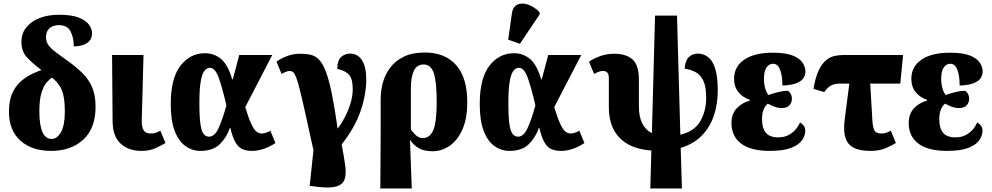

<svg xmlns="http://www.w3.org/2000/svg" viewBox="-20 -849 5645 1093"><path d="M271 10Q161 10 96 -48.5Q31 -107 31 -214Q31 -282 54.5 -328Q78 -374 120 -403Q162 -432 216 -450Q163 -490 132.5 -523.5Q102 -557 102 -610Q102 -659 130 -693.5Q158 -728 206 -746.5Q254 -765 316 -765Q388 -765 429 -748.5Q470 -732 487 -708Q504 -684 504 -660Q504 -623 475.5 -604Q447 -585 400 -585Q400 -635 381.5 -670.5Q363 -706 315 -706Q283 -706 262.5 -688.5Q242 -671 242 -638Q242 -612 255.5 -592.5Q269 -573 296.5 -552.5Q324 -532 366 -502Q415 -467 450.5 -431.5Q486 -396 505 -351Q524 -306 524 -241Q524 -119 454.5 -54.5Q385 10 271 10ZM274 -58Q305 -58 327 -96.5Q349 -135 349 -212Q349 -268 341.5 -303.5Q334 -339 318 -362.5Q302 -386 276 -407Q261 -398 244.5 -378.5Q228 -359 216 -320Q204 -281 204 -217Q204 -58 274 -58Z M786 10Q711 10 666 -32Q621 -74 621 -160L618 -536H797L787 -166Q786 -128 797 -108.5Q808 -89 838 -89Q854 -89 866 -93Q878 -97 893 -105L922 -35Q903 -23 867.5 -6.5Q832 10 786 10Z M1121 10Q1075 10 1036.5 -17Q998 -44 975 -102.5Q952 -161 952 -257Q952 -403 1007 -474.5Q1062 -546 1147 -546Q1198 -546 1237.5 -514Q1277 -482 1302 -397H1305L1342 -536H1530L1376 -239Q1395 -177 1410 -144.5Q1425 -112 1439 -100.5Q1453 -89 1470 -89Q1478 -89 1491 -92.5Q1504 -96 1519 -105L1548 -35Q1518 -14 1482.5 -2Q1447 10 1416 10Q1383 10 1360 0Q1337 -10 1320.5 -38.5Q1304 -67 1291 -122H1289Q1270 -66 1231 -28Q1192 10 1121 10ZM1170 -71Q1201 -71 1223 -117Q1245 -163 1269 -249Q1244 -356 1224 -409.5Q1204 -463 1175 -463Q1157 -463 1143.5 -445.5Q1130 -428 1122.5 -384.5Q1115 -341 1115 -264Q1115 -184 1121 -142.5Q1127 -101 1139.5 -86Q1152 -71 1170 -71Z M1763 0Q1735 -128 1716.5 -211Q1698 -294 1686 -341.5Q1674 -389 1665 -411Q1656 -433 1648 -439Q1640 -445 1629 -445Q1620 -445 1607 -440Q1594 -435 1583 -428L1554 -498Q1575 -514 1611 -528.5Q1647 -543 1688 -543Q1724 -543 1750.5 -536.5Q1777 -530 1797.5 -508Q1818 -486 1835.5 -440Q1853 -394 1869 -315.5Q1885 -237 1902 -117Q1924 -145 1943.5 -182.5Q1963 -220 1975.5 -261Q1988 -302 1988 -341Q1988 -401 1966.5 -424Q1945 -447 1900 -457Q1901 -508 1923.5 -526Q1946 -544 1972 -544Q2017 -544 2041 -505.5Q2065 -467 2065 -398Q2065 -311 2032.5 -216.5Q2000 -122 1925 -27Q1938 42 1945 91.5Q1952 141 1942 171Q1932 201 1896.5 212Q1861 223 1791 215L1743 209L1765 0Z M2145 224 2147 -82V-285Q2147 -333 2160 -380Q2173 -427 2202.5 -465.5Q2232 -504 2280 -527Q2328 -550 2398 -550Q2514 -550 2577 -478Q2640 -406 2640 -268Q2640 -173 2612 -111Q2584 -49 2539 -18.5Q2494 12 2444 12Q2394 12 2364.5 -5Q2335 -22 2315 -52H2314L2324 224ZM2387 -63Q2428 -63 2447 -109.5Q2466 -156 2466 -267Q2466 -380 2450 -431Q2434 -482 2392 -482Q2353 -482 2336 -446Q2319 -410 2319 -347V-112Q2330 -95 2347.5 -79Q2365 -63 2387 -63Z M2880 10Q2834 10 2795.5 -17Q2757 -44 2734 -102.5Q2711 -161 2711 -257Q2711 -403 2766 -474.5Q2821 -546 2906 -546Q2957 -546 2996.5 -514Q3036 -482 3061 -397H3064L3101 -536H3289L3135 -239Q3154 -177 3169 -144.5Q3184 -112 3198 -100.5Q3212 -89 3229 -89Q3237 -89 3250 -92.5Q3263 -96 3278 -105L3307 -35Q3277 -14 3241.5 -2Q3206 10 3175 10Q3142 10 3119 0Q3096 -10 3079.5 -38.5Q3063 -67 3050 -122H3048Q3029 -66 2990 -28Q2951 10 2880 10ZM2929 -71Q2960 -71 2982 -117Q3004 -163 3028 -249Q3003 -356 2983 -409.5Q2963 -463 2934 -463Q2916 -463 2902.5 -445.5Q2889 -428 2881.5 -384.5Q2874 -341 2874 -264Q2874 -184 2880 -142.5Q2886 -101 2898.5 -86Q2911 -71 2929 -71ZM2940 -600 2873 -623 2894 -772Q2898 -804 2916 -817Q2934 -830 2958 -828.5Q2982 -827 3007 -813.5Q3032 -800 3052 -779V-767Z M3682 224 3688 8Q3568 -1 3507 -64.5Q3446 -128 3446 -237V-406Q3446 -422 3439 -433.5Q3432 -445 3412 -445Q3401 -445 3390 -441Q3379 -437 3362 -428L3333 -498Q3365 -519 3401 -531Q3437 -543 3477 -543Q3544 -543 3580.5 -511Q3617 -479 3617 -396V-244Q3617 -128 3691 -91L3709 -760H3834L3853 -82Q3933 -101 3966.5 -159Q4000 -217 4000 -293Q4000 -355 3984 -389Q3968 -423 3940.5 -438Q3913 -453 3878 -458Q3880 -502 3900.5 -523Q3921 -544 3952 -544Q3985 -544 4011 -524Q4037 -504 4051.5 -458Q4066 -412 4066 -333Q4066 -258 4044.5 -192.5Q4023 -127 3976.5 -78.5Q3930 -30 3855 -7L3862 224Z M4363 10Q4253 10 4198.5 -32Q4144 -74 4144 -148Q4144 -200 4173.5 -232Q4203 -264 4248 -276V-281Q4209 -294 4184 -324Q4159 -354 4159 -401Q4159 -470 4217 -509.5Q4275 -549 4379 -549Q4453 -549 4493.5 -532.5Q4534 -516 4549.5 -491Q4565 -466 4565 -442Q4565 -423 4554.5 -405.5Q4544 -388 4515.5 -376Q4487 -364 4434 -362Q4434 -417 4421 -451.5Q4408 -486 4381 -486Q4358 -486 4343.5 -465Q4329 -444 4329 -400Q4329 -370 4336.5 -345Q4344 -320 4355 -308Q4375 -316 4407 -324Q4439 -332 4466 -332Q4488 -316 4488 -287Q4488 -264 4473.5 -249Q4459 -234 4431 -234Q4408 -234 4388 -242Q4368 -250 4351 -259Q4339 -250 4328.5 -228.5Q4318 -207 4318 -170Q4318 -119 4340 -93Q4362 -67 4410 -67Q4446 -67 4471.5 -81.5Q4497 -96 4512.5 -116Q4528 -136 4534 -152Q4545 -146 4554.5 -134.5Q4564 -123 4564 -104Q4564 -77 4545.5 -50.5Q4527 -24 4483 -7Q4439 10 4363 10Z M4672 -325 4611 -343Q4622 -410 4641 -449Q4660 -488 4683 -506.5Q4706 -525 4731.5 -530.5Q4757 -536 4782 -536H5121L5105 -373H4934L4946 -166Q4948 -128 4957 -108.5Q4966 -89 4997 -89Q5012 -89 5024.5 -93Q5037 -97 5051 -105L5080 -35Q5061 -23 5024.5 -6.5Q4988 10 4936 10Q4842 10 4809 -33Q4776 -76 4789 -172L4815 -373H4759Q4735 -373 4714.5 -364Q4694 -355 4672 -325Z M5372 10Q5262 10 5207.5 -32Q5153 -74 5153 -148Q5153 -200 5182.5 -232Q5212 -264 5257 -276V-281Q5218 -294 5193 -324Q5168 -354 5168 -401Q5168 -470 5226 -509.5Q5284 -549 5388 -549Q5462 -549 5502.5 -532.5Q5543 -516 5558.5 -491Q5574 -466 5574 -442Q5574 -423 5563.5 -405.5Q5553 -388 5524.5 -376Q5496 -364 5443 -362Q5443 -417 5430 -451.5Q5417 -486 5390 -486Q5367 -486 5352.5 -465Q5338 -444 5338 -400Q5338 -370 5345.5 -345Q5353 -320 5364 -308Q5384 -316 5416 -324Q5448 -332 5475 -332Q5497 -316 5497 -287Q5497 -264 5482.5 -249Q5468 -234 5440 -234Q5417 -234 5397 -242Q5377 -250 5360 -259Q5348 -250 5337.5 -228.5Q5327 -207 5327 -170Q5327 -119 5349 -93Q5371 -67 5419 -67Q5455 -67 5480.5 -81.5Q5506 -96 5521.5 -116Q5537 -136 5543 -152Q5554 -146 5563.5 -134.5Q5573 -123 5573 -104Q5573 -77 5554.5 -50.5Q5536 -24 5492 -7Q5448 10 5372 10Z"/></svg>

Font: Noto Serif Condensed Black
Style: Regular
Weight: 900
Width: 3
Designer: Monotype Design Team
Foundry: Monotype Imaging Inc.
Version: Version 2.015; ttfautohint (v1.8.4.7-5d5b)